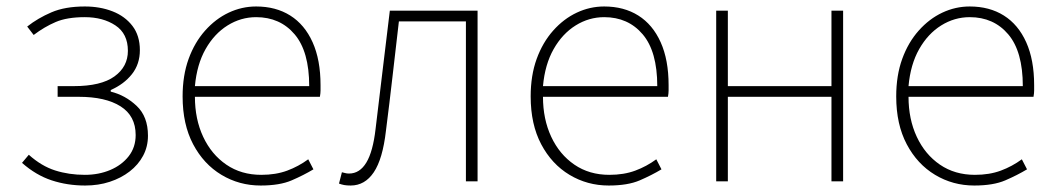

<svg xmlns="http://www.w3.org/2000/svg" viewBox="-20 -560 3256 593"><path d="M243 13Q188 13 139.5 -3Q91 -19 48 -57L69 -82Q108 -47 150.5 -33.5Q193 -20 242 -20Q285 -20 320.5 -35Q356 -50 377.5 -77.5Q399 -105 399 -143Q399 -202 352.5 -231.5Q306 -261 223 -261H158V-294H208Q292 -294 333.5 -324Q375 -354 375 -403Q375 -456 336.5 -481.5Q298 -507 242 -507Q187 -507 152 -492Q117 -477 84 -452L64 -478Q97 -504 139 -522Q181 -540 242 -540Q289 -540 327.5 -525Q366 -510 389 -480Q412 -450 412 -405Q412 -362 387.5 -331Q363 -300 322 -282V-277Q367 -266 402 -233Q437 -200 437 -141Q437 -107 422 -79Q407 -51 380.5 -30.5Q354 -10 319 1.5Q284 13 243 13Z M785 13Q719 13 664 -20Q609 -53 576.5 -114.5Q544 -176 544 -262Q544 -327 562.5 -378Q581 -429 613.5 -465.5Q646 -502 686.5 -521Q727 -540 771 -540Q832 -540 876.5 -512Q921 -484 945.5 -429.5Q970 -375 970 -297Q970 -289 970 -280.5Q970 -272 968 -261H582Q582 -192 607.5 -137.5Q633 -83 679 -51.5Q725 -20 787 -20Q832 -20 867 -33Q902 -46 932 -68L948 -37Q918 -19 881 -3Q844 13 785 13ZM582 -294H935Q935 -401 890 -454Q845 -507 771 -507Q724 -507 683 -481.5Q642 -456 615 -408.5Q588 -361 582 -294Z M1063 13Q1051 13 1043 11.5Q1035 10 1027 7L1036 -28Q1041 -27 1046 -25.5Q1051 -24 1058 -24Q1091 -24 1111.5 -58Q1132 -92 1140 -162Q1151 -254 1162 -345Q1173 -436 1184 -527H1455V0H1419V-494H1212Q1202 -409 1192.5 -325.5Q1183 -242 1172 -156Q1162 -69 1134.5 -28Q1107 13 1063 13Z M1860 13Q1794 13 1739 -20Q1684 -53 1651.5 -114.5Q1619 -176 1619 -262Q1619 -327 1637.5 -378Q1656 -429 1688.5 -465.5Q1721 -502 1761.5 -521Q1802 -540 1846 -540Q1907 -540 1951.5 -512Q1996 -484 2020.5 -429.5Q2045 -375 2045 -297Q2045 -289 2045 -280.5Q2045 -272 2043 -261H1657Q1657 -192 1682.5 -137.5Q1708 -83 1754 -51.5Q1800 -20 1862 -20Q1907 -20 1942 -33Q1977 -46 2007 -68L2023 -37Q1993 -19 1956 -3Q1919 13 1860 13ZM1657 -294H2010Q2010 -401 1965 -454Q1920 -507 1846 -507Q1799 -507 1758 -481.5Q1717 -456 1690 -408.5Q1663 -361 1657 -294Z M2192 0V-527H2228V-294H2548V-527H2584V0H2548V-261H2228V0Z M2989 13Q2923 13 2868 -20Q2813 -53 2780.5 -114.5Q2748 -176 2748 -262Q2748 -327 2766.5 -378Q2785 -429 2817.5 -465.5Q2850 -502 2890.5 -521Q2931 -540 2975 -540Q3036 -540 3080.5 -512Q3125 -484 3149.5 -429.5Q3174 -375 3174 -297Q3174 -289 3174 -280.5Q3174 -272 3172 -261H2786Q2786 -192 2811.5 -137.5Q2837 -83 2883 -51.5Q2929 -20 2991 -20Q3036 -20 3071 -33Q3106 -46 3136 -68L3152 -37Q3122 -19 3085 -3Q3048 13 2989 13ZM2786 -294H3139Q3139 -401 3094 -454Q3049 -507 2975 -507Q2928 -507 2887 -481.5Q2846 -456 2819 -408.5Q2792 -361 2786 -294Z"/></svg>

Font: Noto Sans HK Thin
Style: Regular
Weight: 100
Designer: Ryoko NISHIZUKA 西塚涼子 (kana, bopomofo & ideographs); Paul D. Hunt (Latin, Greek & Cyrillic); Sandoll Communications 산돌커뮤니
Foundry: Adobe
Version: Version 2.004-H2;hotconv 1.0.118;makeotfexe 2.5.65603